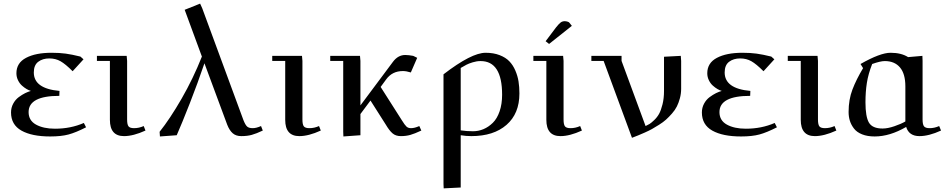

<svg xmlns="http://www.w3.org/2000/svg" viewBox="-20 -748 5245 1062"><path d="M41 -126Q41 -152.3 53 -174.6Q64.9 -196.8 83.7 -210.7Q102.5 -224.6 118.9 -232.7Q135.3 -240.7 150.9 -245.1Q140.1 -248 127.4 -255.4Q114.7 -262.7 101.6 -274.4Q88.4 -286.1 79.6 -304.2Q70.8 -322.3 70.8 -342.8Q70.8 -399.9 124 -428Q177.2 -456.1 265.1 -456.1Q309.6 -456.1 343.5 -451.4Q377.4 -446.8 424.8 -435.1L441.9 -419.9L381.8 -354Q342.3 -393.6 314.9 -409.2Q287.6 -424.8 252.9 -424.8Q215.8 -424.8 191.4 -406.2Q167 -387.7 167 -347.2Q167 -257.8 309.1 -245.1L308.1 -217.8Q138.2 -217.8 138.2 -127.9Q138.2 -81.5 179.2 -58.8Q220.2 -36.1 284.2 -36.1Q371.1 -36.1 443.8 -67.9L456.1 -43.9Q399.9 -15.1 359.4 -4.2Q318.8 6.8 257.8 6.8Q156.2 6.8 98.6 -25.6Q41 -58.1 41 -126Z M516.1 -411.1V-439H680.7L683.1 -411.1V-86.9Q683.1 -59.1 690.9 -49.1Q698.7 -39.1 721.7 -39.1Q749 -39.1 774.9 -50.8L784.7 -25.9Q717.3 4.9 666 4.9Q587.9 4.9 587.9 -85V-411.1Z M862.8 -19Q919.9 -90.3 984.4 -202.1Q1048.8 -314 1096.7 -435.1L1001.5 -693.8L1086.9 -728L1098.6 -702.1L1326.7 -83Q1337.4 -56.2 1347.4 -47.6Q1357.4 -39.1 1377.9 -39.1Q1397.9 -39.1 1423.8 -50.8L1433.6 -25.9Q1397.5 -8.8 1372.6 -2Q1347.7 4.9 1314.5 4.9Q1285.2 4.9 1267.1 -11Q1249 -26.9 1236.8 -58.1L1110.8 -397.9Q1074.2 -290 1030.3 -177.7Q986.3 -65.4 957.5 0L864.7 6.8Z M1485.8 -411.1V-439H1650.4L1652.8 -411.1V-86.9Q1652.8 -59.1 1660.6 -49.1Q1668.5 -39.1 1691.4 -39.1Q1718.8 -39.1 1744.6 -50.8L1754.4 -25.9Q1687 4.9 1635.7 4.9Q1557.6 4.9 1557.6 -85V-411.1Z M1806.6 -411.1V-439H1971.2L1973.6 -411.1V-165L2153.3 -405.8Q2181.6 -443.8 2221.2 -443.8Q2240.2 -443.8 2265.6 -439L2287.6 -428.2L2252.4 -347.2Q2228 -355 2208.5 -355Q2149.4 -355 2116.2 -309.1L2085.4 -267.1L2202.6 -83Q2218.8 -56.6 2228.3 -47.9Q2237.8 -39.1 2253.4 -39.1Q2273.4 -39.1 2299.3 -50.8L2310.5 -25.9Q2272.9 -8.3 2249.3 -1.7Q2225.6 4.9 2197.3 4.9Q2168.9 4.9 2151.1 -10.5Q2133.3 -25.9 2114.3 -58.1L2029.3 -191.9L1973.6 -117.2V0L1879.4 6.8L1878.4 -19V-411.1Z M2433.1 269V-336.9Q2587.9 -456.1 2666 -456.1Q2710 -456.1 2743.4 -443.1Q2776.9 -430.2 2797.1 -409.2Q2817.4 -388.2 2830.3 -358.2Q2843.3 -328.1 2848.1 -297.6Q2853 -267.1 2853 -231Q2853 -119.6 2781.7 -57.4Q2710.4 4.9 2586.9 4.9Q2558.1 4.9 2528.3 0V289.1L2434.1 293.9ZM2528.3 -26.9Q2562 -22 2596.2 -22Q2626.5 -22 2654.3 -33.7Q2682.1 -45.4 2705.8 -68.6Q2729.5 -91.8 2743.4 -132.1Q2757.3 -172.4 2757.3 -224.1Q2757.3 -410.2 2638.2 -410.2Q2616.7 -410.2 2594.5 -403.3Q2572.3 -396.5 2560.3 -390.1Q2548.3 -383.8 2528.3 -372.1Z M2930.2 -411.1V-439H3094.7L3097.2 -411.1V-86.9Q3097.2 -59.1 3105 -49.1Q3112.8 -39.1 3135.7 -39.1Q3163.1 -39.1 3189 -50.8L3198.7 -25.9Q3131.3 4.9 3080.1 4.9Q3002 4.9 3002 -85V-411.1ZM2998 -520 3056.2 -597.2Q3071.8 -616.7 3081.3 -623.8Q3090.8 -630.9 3105 -630.9Q3110.4 -630.9 3116.2 -629.2Q3122.1 -627.4 3125 -626L3127.9 -624L3143.1 -605L3017.1 -504.9Z M3251 -411.1V-439H3418V-411.1L3550.8 -50.8Q3564 -57.1 3573 -62.5Q3582 -67.9 3598.6 -83.7Q3615.2 -99.6 3625.7 -118.7Q3636.2 -137.7 3644.5 -170.9Q3652.8 -204.1 3652.8 -245.1V-434.1L3745.6 -439L3747.6 -411.1V-256.8Q3747.6 -230 3740.7 -204.6Q3733.9 -179.2 3723.9 -159.2Q3713.9 -139.2 3696.8 -119.9Q3679.7 -100.6 3664.1 -86.4Q3648.4 -72.3 3625.5 -57.9Q3602.5 -43.5 3586.4 -34.4Q3570.3 -25.4 3545.9 -14.6Q3521.5 -3.9 3509 1.2Q3496.6 6.3 3475.6 14.2L3318.8 -411.1Z M3862.3 -126Q3862.3 -152.3 3874.3 -174.6Q3886.2 -196.8 3905 -210.7Q3923.8 -224.6 3940.2 -232.7Q3956.5 -240.7 3972.2 -245.1Q3961.4 -248 3948.7 -255.4Q3936 -262.7 3922.9 -274.4Q3909.7 -286.1 3900.9 -304.2Q3892.1 -322.3 3892.1 -342.8Q3892.1 -399.9 3945.3 -428Q3998.5 -456.1 4086.4 -456.1Q4130.9 -456.1 4164.8 -451.4Q4198.7 -446.8 4246.1 -435.1L4263.2 -419.9L4203.1 -354Q4163.6 -393.6 4136.2 -409.2Q4108.9 -424.8 4074.2 -424.8Q4037.1 -424.8 4012.7 -406.2Q3988.3 -387.7 3988.3 -347.2Q3988.3 -257.8 4130.4 -245.1L4129.4 -217.8Q3959.5 -217.8 3959.5 -127.9Q3959.5 -81.5 4000.5 -58.8Q4041.5 -36.1 4105.5 -36.1Q4192.4 -36.1 4265.1 -67.9L4277.3 -43.9Q4221.2 -15.1 4180.7 -4.2Q4140.1 6.8 4079.1 6.8Q3977.5 6.8 3919.9 -25.6Q3862.3 -58.1 3862.3 -126Z M4337.4 -411.1V-439H4502L4504.4 -411.1V-86.9Q4504.4 -59.1 4512.2 -49.1Q4520 -39.1 4543 -39.1Q4570.3 -39.1 4596.2 -50.8L4606 -25.9Q4538.6 4.9 4487.3 4.9Q4409.2 4.9 4409.2 -85V-411.1Z M4673.8 -128.9Q4673.8 -197.3 4695.1 -252.9Q4716.3 -308.6 4753.9 -371.1L4739.7 -394Q4848.6 -456.1 4905.8 -456.1Q4965.3 -456.1 5002.9 -432.1L5082 -439L5083 -411.1V-86.9Q5083 -59.1 5091.1 -49.1Q5099.1 -39.1 5122.1 -39.1Q5148.9 -39.1 5174.8 -50.8L5185.1 -25.9Q5117.7 4.9 5065.9 4.9Q5007.8 4.9 4992.2 -45.9Q4901.9 6.8 4817.9 6.8Q4777.8 6.8 4748.5 -4.9Q4719.2 -16.6 4703.6 -36.9Q4688 -57.1 4680.9 -79.8Q4673.8 -102.5 4673.8 -128.9ZM4767.1 -182.1Q4767.1 -102.1 4786.4 -69.6Q4805.7 -37.1 4861.8 -37.1Q4890.1 -37.1 4927.2 -49.8Q4964.4 -62.5 4987.8 -76.2V-270Q4987.8 -339.8 4958 -375Q4928.2 -410.2 4874 -410.2Q4849.6 -410.2 4804.2 -394Q4782.7 -339.4 4774.9 -289.8Q4767.1 -240.2 4767.1 -182.1Z"/></svg>

Font: Dehuti
Style: Bold
Weight: 700
Version: Version 1.2